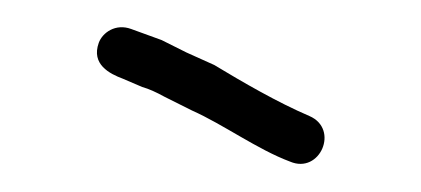

<svg xmlns="http://www.w3.org/2000/svg" viewBox="-20 -693 305 139"><path d="M204 -609C180.7 -619 156.1 -633.3 135 -646L115 -655L97 -664C89.2 -666.9 82.9 -669.1 75 -672C63.7 -676.2 54.2 -669.4 51.5 -662C45.9 -646.4 59.3 -639.6 69 -636L83 -630C87.7 -628.7 93 -626.3 99 -623L119 -613C141.7 -602.9 166.4 -584.8 190 -576C211.7 -566.7 225.9 -599.6 204 -609Z"/></svg>

Font: CiSf OpenHand
Style: Regular
Weight: 400
Foundry: Cannot Into Space Fonts
Version: Version 0.7892